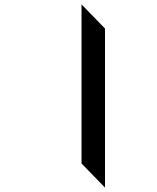

<svg xmlns="http://www.w3.org/2000/svg" viewBox="-20 -709 714 874"><path d="M458 -579.1V145L351.1 35.2V-689Z"/></svg>

Font: Miedinger*
Style: Bold
Weight: 700
Version: Version 001.000